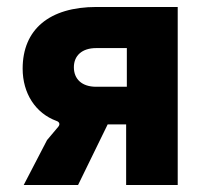

<svg xmlns="http://www.w3.org/2000/svg" viewBox="-20 -531 588 551"><path d="M48 0H204L289 -174H342V0H490V-511H257C121 -511 45 -446 45 -334C45 -263 82 -206 142 -184C151 -181 153 -174 147 -167L115 -129ZM256 -282C215 -282 192 -304 192 -338C192 -371 215 -393 256 -393H344V-282Z"/></svg>

Font: Finlandica
Style: Bold
Weight: 700
Designer: Niklas Ekholm, Juho Hiilivirta, Jaakko Suomalainen
Foundry: Helsinki Type Studio
Version: Version 2.000;Glyphs 3.2 (3202)